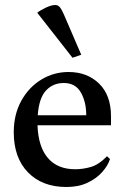

<svg xmlns="http://www.w3.org/2000/svg" viewBox="-20 -738 499 768"><path d="M246 10Q149 10 92 -48.5Q35 -107 35 -209Q35 -280 65 -334.5Q95 -389 145 -419.5Q195 -450 254 -450Q329 -450 376.5 -403.5Q424 -357 424 -273V-237H130Q133 -151 171.5 -106Q210 -61 281 -61Q311 -61 343 -70Q375 -79 408 -113L420 -102Q412 -76 389 -50Q366 -24 330 -7Q294 10 246 10ZM235 -406Q192 -406 164 -376Q136 -346 131 -277H325Q325 -330 303.5 -368Q282 -406 235 -406ZM270 -507 129 -687Q138 -695 161.5 -706.5Q185 -718 201 -718Q212 -718 219.5 -709Q227 -700 236 -679L305 -519Z"/></svg>

Font: Gulzar
Style: Regular
Weight: 400
Designer: Borna Izadpanah, Alice Savoie, Simon Cozens, Fiona Ross
Version: Version 1.000;[7b34f74]; ttfautohint (v1.8.4)